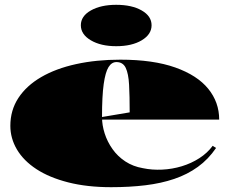

<svg xmlns="http://www.w3.org/2000/svg" viewBox="-20 -763 954 798"><path d="M480 -515Q617 -515 708.5 -482.5Q800 -450 845.5 -394Q891 -338 891 -266H400V-276L519 -296Q519 -364 516.5 -410.5Q514 -457 502.5 -481Q491 -505 464 -505Q444 -505 431 -484Q418 -463 411 -413.5Q404 -364 404 -276Q404 -243 415 -208.5Q426 -174 447.5 -143.5Q469 -113 501 -92Q533 -71 574 -64Q612 -56 654 -58Q696 -60 735.5 -72Q775 -84 808.5 -105.5Q842 -127 864 -157L878 -148Q846 -101 802.5 -69.5Q759 -38 704.5 -19.5Q650 -1 584.5 7Q519 15 442 15Q342 15 263.5 -5Q185 -25 131.5 -60Q78 -95 50.5 -141.5Q23 -188 23 -240Q23 -305 56.5 -356Q90 -407 151 -442.5Q212 -478 296 -496.5Q380 -515 480 -515ZM463 -743Q528 -743 569 -719.5Q610 -696 610 -658Q610 -620 569 -595.5Q528 -571 463 -571Q399 -571 357.5 -595.5Q316 -620 316 -658Q316 -696 357.5 -719.5Q399 -743 463 -743Z"/></svg>

Font: Kalnia SemiExpanded
Style: Bold
Weight: 700
Width: 6
Designer: Frida Medrano
Foundry: Frida Medrano
Version: Version 1.105